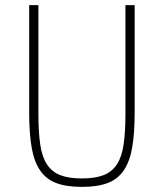

<svg xmlns="http://www.w3.org/2000/svg" viewBox="-20 -718 640 750"><path d="M130 -698V-274Q130 -203 137 -154.5Q144 -106 163 -76.5Q182 -47 215 -34Q248 -21 300 -21Q352 -21 385 -34Q418 -47 437 -76.5Q456 -106 463 -154.5Q470 -203 470 -274V-698H506V-279Q506 -198 496.5 -142.5Q487 -87 463.5 -52.5Q440 -18 400.5 -3Q361 12 300 12Q239 12 199.5 -3Q160 -18 136.5 -52.5Q113 -87 103.5 -142.5Q94 -198 94 -279V-698Z"/></svg>

Font: IBM Plex Mono ExtraLight
Style: Regular
Weight: 200
Monospace: yes
Designer: Mike Abbink, Paul van der Laan, Pieter van Rosmalen
Foundry: Bold Monday
Version: Version 2.3